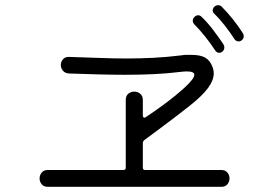

<svg xmlns="http://www.w3.org/2000/svg" viewBox="-20 -820 1040 742"><path d="M886 -669Q870 -694 849 -721Q828 -748 808 -767Q802 -773 802 -780Q802 -788 808.5 -794Q815 -800 823 -800Q831 -800 837 -794Q859 -772 880.5 -745Q902 -718 919 -691Q922 -685 922 -680Q922 -672 916 -666Q910 -660 902 -660Q892 -660 886 -669ZM811 -626Q795 -651 773 -678.5Q751 -706 731 -726Q725 -732 725 -740Q725 -748 731.5 -754.5Q738 -761 746 -761Q753 -761 759 -755Q782 -733 804 -704Q826 -675 844 -648Q847 -642 847 -637Q847 -628 841 -622Q835 -616 827 -616Q817 -616 811 -626ZM165 -98Q149 -98 141 -108Q133 -118 133 -130Q133 -143 141 -153Q149 -163 165 -163H457Q466 -163 466 -172V-433Q466 -450 476 -458Q486 -466 499 -466Q511 -466 521.5 -458Q532 -450 532 -433V-373Q532 -368 535.5 -366Q539 -364 543 -367Q575 -388 615 -417.5Q655 -447 693 -481Q731 -516 731 -531Q731 -544 702 -544Q697 -544 690.5 -543.5Q684 -543 676 -542Q627 -536 574.5 -533.5Q522 -531 464 -531Q414 -531 360 -532.5Q306 -534 247 -536Q231 -537 223 -547Q215 -557 215 -569Q215 -581 223.5 -591Q232 -601 248 -600Q315 -598 368 -596Q421 -594 467 -594Q520 -594 571 -596.5Q622 -599 680 -606Q691 -608 701 -608Q711 -608 719 -608Q755 -608 773.5 -597Q792 -586 801 -562Q806 -549 806 -536Q806 -510 784 -480Q762 -450 714 -412Q695 -397 664 -373Q633 -349 599 -324Q565 -299 537 -278Q532 -273 532 -267V-172Q532 -163 541 -163H835Q851 -163 859 -153Q867 -143 867 -131Q867 -118 859 -108Q851 -98 835 -98Z"/></svg>

Font: Kiwi Maru Light
Style: Regular
Weight: 300
Designer: Hiroki-Chan
Version: Version 1.100